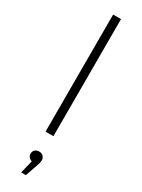

<svg xmlns="http://www.w3.org/2000/svg" viewBox="-261 -767 782 1054"><g transform="rotate(30 130.5 -240.5)"><path d="M106 0V-742H156V0ZM102 261 127 159 131 180Q116 180 105.5 170Q95 160 95 146Q95 131 105 121.5Q115 112 131 112Q148 112 157.5 122.5Q167 133 167 146Q167 155 164.5 165Q162 175 158 186L132 261Z"/></g></svg>

Font: Modern
Style: Regular
Weight: 300
Designer: Julieta Ulanovsky
Foundry: Julieta Ulanovsky
Version: Version 8.000